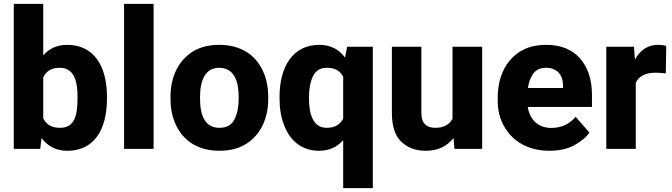

<svg xmlns="http://www.w3.org/2000/svg" viewBox="-20 -770 3477 993"><path d="M533.2 -270C533.2 -425.3 467.8 -538.1 327.1 -538.1C273.9 -538.1 233.4 -518.1 203.6 -483.4V-750H51.3V0H188L194.8 -55.7C226.1 -14.6 269 9.8 328.1 9.8C467.8 9.8 533.2 -100.6 533.2 -259.8ZM380.9 -259.8C380.9 -171.9 365.2 -108.9 290 -108.9C245.6 -108.9 218.8 -127 203.6 -158.7V-369.6C218.8 -401.4 244.6 -419.4 289.1 -419.4C363.3 -419.4 380.9 -350.6 380.9 -270Z M621.6 -750V0H774.4V-750Z M861.8 -258.8C861.8 -207.5 871.6 -161.6 891.1 -121.1C930.2 -40 1005.9 9.8 1114.7 9.8C1168.9 9.8 1214.8 -2 1252.4 -25.4C1327.1 -71.8 1367.2 -155.8 1367.2 -258.8V-269C1367.2 -320.3 1357.4 -366.7 1337.9 -407.2C1298.8 -488.3 1223.1 -538.1 1113.8 -538.1C1059.6 -538.1 1014.2 -526.4 976.6 -502.9C901.9 -456.1 861.8 -372.1 861.8 -269ZM1014.6 -269C1014.6 -351.1 1039.6 -419.4 1113.8 -419.4C1189.9 -419.4 1214.4 -351.1 1214.4 -269V-258.8C1214.4 -216.8 1207 -181.2 1192.4 -152.3C1177.7 -123.5 1151.9 -108.9 1114.7 -108.9C1039.1 -108.9 1014.6 -175.3 1014.6 -258.8Z M1425.8 -259.3C1425.8 -208 1433.6 -162.1 1449.7 -121.6C1481 -40 1542.5 9.8 1630.9 9.8C1684.1 9.8 1724.1 -10.3 1754.9 -44.9V203.1H1908.2V-528.3H1775.4L1764.6 -472.2C1733.9 -513.7 1690.4 -538.1 1631.8 -538.1C1498 -538.1 1425.8 -430.2 1425.8 -269.5ZM1578.1 -269.5C1578.1 -312 1585 -347.7 1599.1 -376.5C1613.3 -405.3 1636.7 -419.4 1670.4 -419.4C1713.4 -419.4 1739.7 -403.3 1754.9 -372.6V-156.7C1739.7 -127 1712.9 -108.9 1669.4 -108.9C1601.1 -108.9 1578.1 -176.3 1578.1 -259.3Z M2473.6 0V-528.3H2320.3V-155.8C2304.7 -126.5 2276.9 -108.9 2230.5 -108.9C2187 -108.9 2159.2 -131.3 2159.2 -185.5V-528.3H2006.8V-186.5C2006.8 -116.7 2023.4 -66.9 2056.2 -36.1C2088.9 -5.4 2130.9 9.8 2183.1 9.8C2245.6 9.8 2293 -14.6 2325.7 -56.2L2330.1 0Z M2821.8 9.8C2873 9.8 2916 0 2951.2 -19.5C2986.3 -39.1 3012.2 -60.5 3028.3 -84.5L2957 -166C2925.3 -126.5 2879.9 -108.4 2831.5 -108.4C2763.7 -108.4 2719.7 -150.9 2709.5 -216.8H3041.5V-279.3C3041.5 -357.9 3021 -420.4 2980 -467.8C2938.5 -514.6 2880.4 -538.1 2805.2 -538.1C2751.5 -538.1 2706.1 -526.4 2668.9 -502.9C2594.2 -455.6 2554.2 -370.1 2554.2 -265.1V-246.6C2554.2 -199.7 2564.9 -156.7 2586.4 -118.2C2628.9 -40.5 2710 9.8 2821.8 9.8ZM2804.2 -419.4C2862.3 -419.4 2891.6 -381.8 2892.1 -326.7V-314.9H2710.4C2714.8 -345.7 2724.1 -370.6 2738.8 -390.1C2752.9 -409.7 2774.9 -419.4 2804.2 -419.4Z M3425.8 -532.2C3413.1 -536.1 3398.4 -538.1 3381.3 -538.1C3330.1 -538.1 3289.6 -509.3 3263.7 -461.9L3258.8 -528.3H3115.7V0H3268.1V-341.3C3283.7 -376.5 3317.9 -394 3371.1 -394C3386.2 -394 3409.7 -392.1 3423.3 -390.1Z"/></svg>

Font: Vazirmatn ExtraBold
Style: Regular
Weight: 800
Designer: Saber Rastikerdar
Foundry: Saber Rastikerdar
Version: Version 33.003